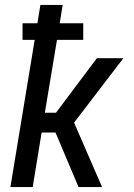

<svg xmlns="http://www.w3.org/2000/svg" viewBox="-20 -755 540 775"><path d="M297 0 204 -220H148L112 0H22L120 -594H71V-661H131L143 -735H233L221 -661H316V-594H210L161 -300H206L371 -520H478L279 -260L392 0Z"/></svg>

Font: Iosevka Term Curly Medium
Style: Italic
Weight: 500
Italic angle: -9°
Designer: Belleve Invis
Foundry: Belleve Invis
Version: Version 32.3.0